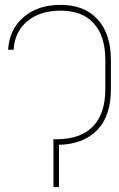

<svg xmlns="http://www.w3.org/2000/svg" viewBox="-20 -757 481 777"><path d="M200.2 -193.4H209.5Q306.6 -193.8 356.4 -245.6Q406.2 -297.4 406.2 -396.5V-514.6Q406.2 -610.8 359.6 -662.4Q313 -713.9 225.6 -713.9Q142.1 -713.9 90.6 -671.1Q39.1 -628.4 35.2 -555.7H12.7Q18.1 -638.7 75.7 -688Q133.3 -737.3 225.6 -737.3Q321.8 -737.3 375.2 -678.5Q428.7 -619.6 428.7 -514.6V-396.5Q429.2 -290 374.5 -231.9Q319.8 -173.8 218.8 -170.9V0H196.3V-193.4Z"/></svg>

Font: Inter Display Thin
Style: Regular
Weight: 100
Designer: Rasmus Andersson
Foundry: rsms
Version: Version 4.000;git-a52131595